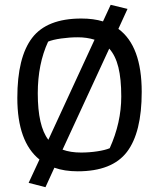

<svg xmlns="http://www.w3.org/2000/svg" viewBox="-20 -703 661 798"><path d="M99 57 144 -40Q52 -114 52 -296Q52 -465 113.5 -545.5Q175 -626 318 -626Q369 -626 408 -614L440 -683L510 -666L472 -583Q569 -512 569 -321Q569 -152 507.5 -71.5Q446 9 303 9Q248 9 206 -6L169 75ZM373 -538Q340 -548 304 -548Q269 -548 234 -543Q199 -538 180 -530Q137 -437 137 -315Q137 -179 181 -122ZM436 -87Q484 -193 484 -302Q484 -375 472 -423.5Q460 -472 434 -501L240 -81Q273 -69 317 -69Q351 -69 384 -74Q417 -79 436 -87Z"/></svg>

Font: Athiti Medium
Style: Regular
Weight: 500
Designer: CadsonDemak Team
Foundry: CadsonDemak
Version: Version 1.033